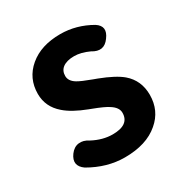

<svg xmlns="http://www.w3.org/2000/svg" viewBox="-141 -686 777 811"><g transform="rotate(-30 247.5 -280.0)"><path d="M239 14Q153 14 70 -34Q26 -65 58 -109Q75 -132 98.5 -135Q122 -138 146 -122Q195 -96 243 -96Q324 -96 324 -155Q324 -181 292 -201Q273 -214 220 -234Q211 -237 207 -239Q139 -265 104 -296Q54 -339 54 -402Q54 -478 111 -526Q168 -574 262 -574Q340 -574 411 -533Q454 -505 420 -460Q388 -415 338 -446Q299 -464 266 -464Q230 -464 210 -449Q192 -435 192 -410Q192 -385 220 -368Q238 -357 287 -339Q300 -334 306 -332Q379 -304 412 -276Q462 -233 462 -163Q462 -86 405 -38Q345 14 239 14Z"/></g></svg>

Font: GenSenRounded JP B
Style: Regular
Weight: 700
Version: Version 1.501;PS 1;hotconv 16.6.51;makeotf.lib2.5.65220